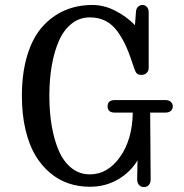

<svg xmlns="http://www.w3.org/2000/svg" viewBox="-20 -750 740 771"><path d="M67.9 -365.2Q67.9 -457 89.6 -528.1Q111.3 -599.1 150.1 -642.6Q189 -686 239.5 -708Q290 -730 351.1 -730Q398.4 -730 443.8 -706.5Q489.3 -683.1 522 -648.9L525.9 -701.2Q526.4 -714.8 533.9 -722.4Q541.5 -730 551.8 -730Q563 -730 570.1 -721.9Q577.1 -713.9 577.1 -701.2V-478Q577.1 -464.8 568.8 -457Q560.5 -449.2 547.9 -449.2Q534.2 -449.2 528.3 -456.3Q522.5 -463.4 518.1 -478Q502.4 -526.9 488 -559.8Q473.6 -592.8 452.9 -622.1Q432.1 -651.4 404.3 -665.8Q376.5 -680.2 340.8 -680.2Q299.8 -680.2 268.1 -655.3Q236.3 -630.4 217 -586.9Q197.8 -543.5 188 -487.3Q178.2 -431.2 178.2 -365.2Q178.2 -298.8 188 -242.7Q197.8 -186.5 217 -142.8Q236.3 -99.1 268.1 -74.5Q299.8 -49.8 340.8 -49.8Q412.6 -49.8 462.2 -120.1Q511.7 -190.4 513.2 -297.9H440.9Q412.1 -297.9 412.1 -323.2Q412.1 -348.1 440.9 -348.1H645Q658.2 -348.1 666 -340.8Q673.8 -333.5 673.8 -323.2Q673.8 -311.5 666 -304.7Q658.2 -297.9 645 -297.9H583L585 -29.8Q585 -16.1 578.1 -7.6Q571.3 1 558.1 1Q544.9 1 537.8 -7.8Q530.8 -16.6 530.8 -29.8L532.2 -106Q503.9 -58.6 453.6 -29.3Q403.3 0 340.8 0Q295.4 0 255.1 -13.7Q214.8 -27.3 180.4 -56.4Q146 -85.4 121.1 -127.7Q96.2 -169.9 82 -230.7Q67.9 -291.5 67.9 -365.2Z"/></svg>

Font: Director
Style: Regular
Weight: 400
Designer: Ange Degheest & May Jolivet & Justine Herbel
Foundry: Velvetyne Type Foundry
Version: Version 1.000;FEAKit 1.0